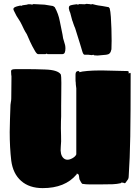

<svg xmlns="http://www.w3.org/2000/svg" viewBox="-20 -937 723 989"><path d="M650 -562Q653 -562 653 -557Q653 -451 652.5 -372Q652 -293 651 -233.5Q650 -174 648 -125.5Q646 -77 643 -30Q643 -17 637 -10Q631 -3 629 1Q628 2 628 2.5Q628 3 626 5L623 7Q622 6 615.5 4.5Q609 3 606 3L604 5Q602 7 600 7Q583 11 560 12Q537 13 488 13H446Q422 13 404 10Q398 5 389 -14Q388 -18 387.5 -26Q387 -34 385 -36Q384 -41 381 -41Q381 -41 375 -43V-38H374Q315 32 200 32Q131 32 89 -5Q47 -42 38 -109Q34 -143 32 -180Q30 -217 30 -257Q30 -290 31.5 -324.5Q33 -359 34 -397Q34 -402 36 -411.5Q38 -421 38 -431Q38 -449 38.5 -478Q39 -507 39 -532Q39 -543 39 -546Q39 -549 38 -550Q38 -555 37.5 -560Q37 -565 37 -569Q37 -576 42.5 -578.5Q48 -581 64 -581H113Q138 -581 162.5 -580.5Q187 -580 212 -579Q277 -577 293 -554Q296 -545 296 -510Q296 -472 295.5 -444Q295 -416 295 -391V-372Q295 -350 295 -337Q295 -324 294 -312Q293 -275 294.5 -241Q296 -207 293 -180Q289 -140 306.5 -123Q324 -106 353 -122Q369 -131 373 -142V-482Q370 -502 370 -514Q369 -516 369 -528V-553Q369 -571 383 -571Q389 -571 389 -566V-565Q400 -569 430 -571.5Q460 -574 488 -574H512L637 -571Q642 -571 642 -568Q643 -568 643 -567V-562Q642 -562 642 -559L647 -560Q649 -562 650 -562ZM453 -653 435 -655H416Q409 -655 404 -672Q400 -687 392 -712Q384 -737 377 -760Q370 -783 367 -792Q365 -796 362.5 -802.5Q360 -809 357 -818Q356 -821 355 -824.5Q354 -828 352 -832Q349 -842 346 -854.5Q343 -867 342 -870Q340 -874 339 -877.5Q338 -881 337 -883Q336 -885 336 -888Q336 -891 335 -892Q334 -894 334.5 -895.5Q335 -897 335 -899Q335 -907 345 -910Q349 -911 356.5 -912.5Q364 -914 374 -915H378Q378 -913 381 -913L389 -916L416 -915L421 -916Q422 -916 423 -916.5Q424 -917 425 -917H428L438 -916Q446 -916 448 -914L456 -916Q468 -913 473.5 -911.5Q479 -910 486 -909Q493 -908 507 -906L540 -900L545 -894Q549 -879 551 -850Q553 -821 554 -788.5Q555 -756 555 -727Q555 -698 554 -683Q551 -668 544.5 -662Q538 -656 527 -655L483 -651L465 -652L461 -655ZM214 -658H177Q170 -658 161 -673Q152 -689 146.5 -699Q141 -709 135 -722.5Q129 -736 118 -761Q114 -767 110.5 -773Q107 -779 104 -785L92 -810Q89 -816 84.5 -824.5Q80 -833 76 -838Q66 -851 52 -881Q49 -887 49 -890Q49 -896 56 -900Q64 -904 83 -908H86Q87 -907 89 -907H90L97 -910L112 -912L119 -913Q121 -913 122 -914Q123 -915 124 -915H134Q141 -915 145 -913L152 -916L210 -913L253 -906L262 -900Q281 -866 288 -828Q295 -790 302 -759Q304 -739 310.5 -721.5Q317 -704 317 -688Q317 -674 313.5 -666Q310 -658 299 -658H225L221 -661Z"/></svg>

Font: Sigmar
Style: Regular
Weight: 400
Designer: Vernon Adams
Foundry: Vernon Adams
Version: Version 1.000; ttfautohint (v1.8.4.7-5d5b);gftools[0.9.24]